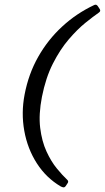

<svg xmlns="http://www.w3.org/2000/svg" viewBox="-20 -709 454 831"><path d="M272.2 84.5 264.2 96.5Q259.2 102.8 254.1 101.9Q249 101 243 98Q180 61 139.5 -2.1Q99 -65.2 85.1 -142.9Q71.2 -220.5 86.5 -300Q103.5 -389.2 145.4 -463.1Q187.2 -537 248.9 -593.9Q310.5 -650.8 386.2 -686.5Q393.5 -690.2 398 -687.5Q402.5 -684.8 405.5 -679.2L411.5 -670Q417.5 -660.8 407.5 -654.2Q384 -638 349.2 -609.9Q314.5 -581.8 277.1 -538.1Q239.8 -494.5 208.8 -433.4Q177.8 -372.2 161.5 -289.8Q146.8 -214 153.9 -155.8Q161 -97.5 181.1 -53.8Q201.2 -10 225.9 20Q250.5 50 271 69.2Q278.5 76 272.2 84.5Z"/></svg>

Font: Young Serif Light
Style: Italic
Weight: 300
Italic angle: -10.979°
Designer: Bastien Sozeau
Foundry: NBR — Bastien Sozeau
Version: Version 5.001